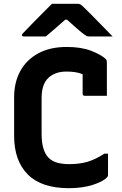

<svg xmlns="http://www.w3.org/2000/svg" viewBox="-20 -966 640 1006"><path d="M341 20Q197 20 125.5 -52Q54 -124 54 -254V-456Q54 -535 86.5 -594Q119 -653 180.5 -686.5Q242 -720 330 -720Q406 -720 458.5 -699.5Q511 -679 535 -656Q540 -650 540 -639V-464H424Q413 -464 413 -475V-577Q394 -585 373.5 -588Q353 -591 328 -591Q268 -591 233 -557.5Q198 -524 198 -452V-265Q198 -176 235 -139Q253 -121 280.5 -113.5Q308 -106 342 -106Q397 -106 439 -118.5Q481 -131 527 -161H546V-51Q546 -41 540 -36Q519 -14 465 3Q411 20 341 20ZM252 -946H388Q395 -946 401 -943Q407 -940 420 -927Q431 -917 456 -891.5Q481 -866 512 -834.5Q543 -803 570 -775H450Q439 -775 434.5 -777Q430 -779 422 -785Q408 -795 386 -814Q364 -833 331 -863H322Q291 -835 266 -814Q241 -793 220 -775H106Q95 -775 95 -782Q95 -786 98.5 -790Q102 -794 116 -808Q133 -826 158 -851.5Q183 -877 208.5 -902.5Q234 -928 252 -946Z"/></svg>

Font: Recursive Mn Lnr St
Style: Bold
Weight: 700
Monospace: yes
Version: Version 1.079;hotconv 1.0.112;makeotfexe 2.5.65598; ttfautoh